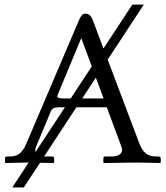

<svg xmlns="http://www.w3.org/2000/svg" viewBox="-20 -718 734 848"><path d="M140.1 -71.8Q135.7 -61.5 135.7 -53.2Q135.7 -49.8 136.7 -46.4L266.6 -244.1H241.2Q223.6 -244.1 216.1 -240Q208.5 -235.8 204.6 -226.6ZM385.3 -424.8 338.9 -549.8 235.4 -300.8Q233.4 -296.4 233.4 -292.5Q233.4 -283.2 259.3 -283.2H292.5ZM403.3 -375 343.3 -283.2H437.5ZM317.4 -244.1 174.8 -26.9Q178.2 -26.9 182.1 -26.9H210.9Q219.2 -26.9 219.2 -18.6V0L217.3 2Q187.5 1.5 156.7 1L85 109.9H34.2L106.4 0Q98.1 0 93.8 0L4.4 2L2.4 0V-18.6Q2.4 -26.9 10.3 -26.9H22Q50.8 -26.9 66.9 -40Q83 -53.2 95.2 -81.1L328.6 -628.4Q335.4 -644.5 341.8 -651.1Q348.1 -657.7 356 -657.7Q368.7 -657.7 376.5 -650.9Q384.3 -644 390.1 -628.4L437 -503.9L564.5 -697.8H615.2L455.6 -454.6L594.7 -86.4Q606.4 -55.7 623.3 -41.3Q640.1 -26.9 668.9 -26.9H680.2Q683.6 -26.9 686.8 -24.7Q689.9 -22.5 689.9 -18.6V0L686.5 2Q610.4 0 571.3 0L438.5 2L436.5 0V-18.6Q436.5 -26.9 444.3 -26.9H472.2Q495.1 -26.9 507.1 -34.7Q519 -42.5 519 -55.2Q519 -63.5 515.6 -71.8L451.7 -244.1Z"/></svg>

Font: Libertinage
Style: l
Weight: 400
Designer: OSP
Foundry: OSP
Version: Version 1.0; 2008; OFL relea